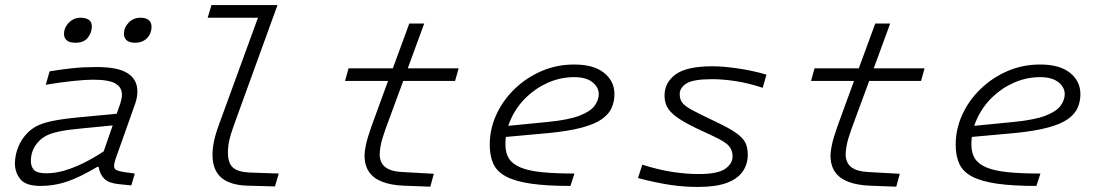

<svg xmlns="http://www.w3.org/2000/svg" viewBox="-20 -730 4338 759"><path d="M164 -45Q196 -45 232 -55Q268 -65 310 -85.5Q352 -106 401 -139L370 -70H364Q297 -30 246 -12.5Q195 5 141 5Q82 5 60.5 -21.5Q39 -48 39 -84Q39 -115 51.5 -147.5Q64 -180 90 -206Q106 -222 128 -233Q150 -244 188.5 -252Q227 -260 290 -266L469 -283L454 -237L300 -222Q245 -217 213 -210Q181 -203 164 -194Q147 -185 136 -174Q118 -156 110 -136Q102 -116 102 -94Q102 -71 114.5 -58Q127 -45 164 -45ZM437 -102Q434 -93 432.5 -86Q431 -79 431 -74Q431 -62 440.5 -57.5Q450 -53 469 -50L513 -44L499 3L450 -2Q410 -6 392.5 -23Q375 -40 370 -70L375 -89L456 -322Q459 -332 460.5 -340.5Q462 -349 462 -356Q462 -385 436 -400Q410 -415 347 -415Q319 -415 270 -410Q221 -405 161 -395L176 -448Q224 -456 267.5 -460.5Q311 -465 363 -465Q446 -465 484.5 -440.5Q523 -416 523 -369Q523 -358 521 -345.5Q519 -333 514 -319ZM278 -561Q255 -561 244 -570.5Q233 -580 233 -596Q233 -613 242 -627.5Q251 -642 265.5 -651Q280 -660 298 -660Q318 -660 330.5 -652Q343 -644 343 -625Q343 -602 327.5 -581.5Q312 -561 278 -561ZM514 -561Q492 -561 481 -570.5Q470 -580 470 -596Q470 -622 489 -641Q508 -660 535 -660Q557 -660 568 -650.5Q579 -641 579 -625Q579 -597 561 -579Q543 -561 514 -561Z M816 -710H1051L1036 -660H801ZM848 -244 1018 -710H1077L905 -236Q891 -197 886 -173.5Q881 -150 881 -127Q881 -84 901.5 -67Q922 -50 966 -48L1082 -44L1067 7L959 4Q889 2 854.5 -28Q820 -58 820 -119Q820 -143 826 -172Q832 -201 848 -244Z M1504 -220Q1489 -178 1485 -155.5Q1481 -133 1481 -121Q1481 -86 1503.5 -69Q1526 -52 1570 -50L1695 -43L1681 8L1576 4Q1526 2 1491 -11.5Q1456 -25 1438.5 -51Q1421 -77 1421 -116Q1421 -130 1426.5 -157Q1432 -184 1449 -232L1514 -410H1344L1358 -460H1533L1598 -637H1657L1592 -460H1793L1779 -410H1574Z M2250 -425Q2196 -425 2147 -403.5Q2098 -382 2060 -345Q2022 -308 2000 -260Q1978 -212 1978 -159Q1978 -126 1991.5 -104Q2005 -82 2036.5 -68.5Q2068 -55 2120.5 -49.5Q2173 -44 2251 -44L2235 5Q2141 5 2079 -4Q2017 -13 1981 -32Q1945 -51 1930.5 -82Q1916 -113 1916 -158Q1916 -219 1941.5 -275.5Q1967 -332 2013 -377Q2059 -422 2119.5 -448.5Q2180 -475 2250 -475Q2327 -475 2368 -442Q2409 -409 2409 -358Q2409 -330 2398.5 -305Q2388 -280 2360.5 -260Q2333 -240 2281.5 -226Q2230 -212 2149 -204L1939 -185L1953 -229L2146 -248Q2228 -256 2271.5 -273Q2315 -290 2331 -312.5Q2347 -335 2347 -358Q2347 -385 2322 -405Q2297 -425 2250 -425Z M2936 -118Q2936 -81 2916 -52Q2896 -23 2853 -7Q2810 9 2739 9Q2684 9 2630 1Q2576 -7 2502 -26L2519 -79Q2582 -59 2637 -50.5Q2692 -42 2742 -42Q2817 -42 2846.5 -62.5Q2876 -83 2876 -112Q2876 -136 2861.5 -153Q2847 -170 2799 -192L2733 -223Q2679 -249 2652 -269.5Q2625 -290 2616 -309.5Q2607 -329 2607 -352Q2607 -404 2651 -436Q2695 -468 2796 -468Q2839 -468 2897 -459.5Q2955 -451 3010 -435L2995 -383Q2937 -402 2887 -409.5Q2837 -417 2796 -417Q2720 -417 2693.5 -400Q2667 -383 2667 -358Q2667 -342 2673 -330.5Q2679 -319 2695.5 -307.5Q2712 -296 2745 -280L2811 -248Q2864 -223 2890.5 -204Q2917 -185 2926.5 -166Q2936 -147 2936 -118Z M3346 -220Q3331 -178 3327 -155.5Q3323 -133 3323 -121Q3323 -86 3345.5 -69Q3368 -52 3412 -50L3537 -43L3523 8L3418 4Q3368 2 3333 -11.5Q3298 -25 3280.5 -51Q3263 -77 3263 -116Q3263 -130 3268.5 -157Q3274 -184 3291 -232L3356 -410H3186L3200 -460H3375L3440 -637H3499L3434 -460H3635L3621 -410H3416Z M4092 -425Q4038 -425 3989 -403.5Q3940 -382 3902 -345Q3864 -308 3842 -260Q3820 -212 3820 -159Q3820 -126 3833.5 -104Q3847 -82 3878.5 -68.5Q3910 -55 3962.5 -49.5Q4015 -44 4093 -44L4077 5Q3983 5 3921 -4Q3859 -13 3823 -32Q3787 -51 3772.5 -82Q3758 -113 3758 -158Q3758 -219 3783.5 -275.5Q3809 -332 3855 -377Q3901 -422 3961.5 -448.5Q4022 -475 4092 -475Q4169 -475 4210 -442Q4251 -409 4251 -358Q4251 -330 4240.5 -305Q4230 -280 4202.5 -260Q4175 -240 4123.5 -226Q4072 -212 3991 -204L3781 -185L3795 -229L3988 -248Q4070 -256 4113.5 -273Q4157 -290 4173 -312.5Q4189 -335 4189 -358Q4189 -385 4164 -405Q4139 -425 4092 -425Z"/></svg>

Font: Intel One Mono Light
Style: Italic
Weight: 300
Italic angle: -16°
Monospace: yes
Designer: Fred Shallcrass
Foundry: Frere-Jones Type LLC
Version: Version 1.004